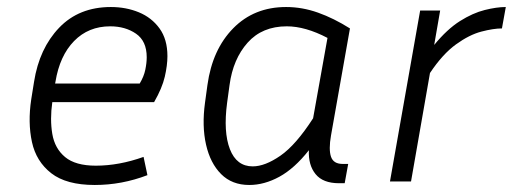

<svg xmlns="http://www.w3.org/2000/svg" viewBox="-20 -517 1461 547"><path d="M400 -18Q327 10 250 10Q169 10 126 -23.5Q83 -57 71 -112.5Q59 -168 69 -234L77 -284Q92 -379 148.5 -438Q205 -497 296 -497Q339 -497 375.5 -482Q412 -467 434.5 -436Q457 -405 457 -357Q457 -331 449.5 -298.5Q442 -266 419 -226H129Q122 -177 129 -135.5Q136 -94 165.5 -69.5Q195 -45 253 -45Q319 -45 389 -70ZM138 -284 137 -279H378Q390 -299 394 -318.5Q398 -338 398 -354Q398 -400 367.5 -421Q337 -442 294 -442Q232 -442 191 -400Q150 -358 138 -284Z M946 5Q900 5 879 -21Q858 -47 860 -89Q819 -37 776 -13.5Q733 10 690 10Q641 10 610 -21Q579 -52 567 -105Q555 -158 564 -224L571 -275Q585 -376 644.5 -436.5Q704 -497 795 -497Q841 -497 886 -481Q931 -465 977 -436L923 -131Q916 -91 923 -70.5Q930 -50 956 -50H972L962 5ZM627 -224Q616 -141 635 -92Q654 -43 700 -43Q735 -43 779 -73.5Q823 -104 872 -180L913 -409Q850 -442 797 -442Q727 -442 685.5 -395.5Q644 -349 634 -275Z M1410 -436Q1386 -436 1351.5 -427Q1317 -418 1279 -390.5Q1241 -363 1205 -309L1151 0H1091L1177 -487H1234L1217 -389Q1254 -434 1290.5 -457Q1327 -480 1361 -488.5Q1395 -497 1421 -497Z"/></svg>

Font: Inria Sans Light
Style: Italic
Weight: 300
Italic angle: -10°
Designer: Black Foundry Team
Foundry: Black Foundry
Version: Version 1.2; ttfautohint (v1.8.3)